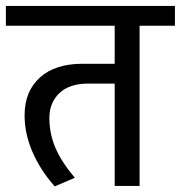

<svg xmlns="http://www.w3.org/2000/svg" viewBox="-35 -645 626 666"><path d="M154.3 1.5 155.3 2Q154.8 1.5 154.8 1.5ZM251 -423.8H362.8V-555.7H-14.6V-624.5H571.8V-555.7H449.2V0H362.8V-355H270Q205.6 -355 170.9 -321.8Q136.2 -288.6 136.2 -235.6Q136.2 -182.6 156.7 -133.5Q177.2 -84.5 224.6 -28.3L154.8 1.5Q104.5 -55.2 77.1 -119.1Q49.8 -183.1 50.3 -246.6Q50.8 -328.6 103.5 -376.2Q156.2 -423.8 251 -423.8Z"/></svg>

Font: Yantramanav
Style: Regular
Weight: 400
Version: Version 1.001;PS 1.0;hotconv 1.0.72;makeotf.lib2.5.5900; ttf